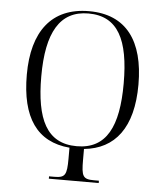

<svg xmlns="http://www.w3.org/2000/svg" viewBox="-52 -771 691 817"><g transform="rotate(5 293.5 -362.5)"><path d="M187 0H400V-10H379C331 -10 325 -22 325 -93V-139C456 -152 532 -247 532 -432C532 -618 455 -725 296 -725C136 -725 55 -618 55 -433C55 -250 123 -151 263 -139V-93C263 -22 256 -10 209 -10H187ZM293 -148C164 -148 117 -249 117 -431C117 -619 172 -715 294 -715C420 -715 469 -618 469 -431C469 -248 420 -148 293 -148Z"/></g></svg>

Font: Noto Serif Display ExtraCondensed Light
Style: Regular
Weight: 300
Width: 2
Designer: Monotype Design Team
Foundry: Monotype Imaging Inc.
Version: Version 2.009